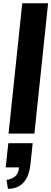

<svg xmlns="http://www.w3.org/2000/svg" viewBox="-20 -830 319 1193"><path d="M29.3 343.3 20.5 288.1Q53.2 283.2 74 265.9Q94.7 248.5 98.6 210H15.6L31.7 59.6H183.1L169.4 189.5Q152.3 342.8 29.3 343.3ZM33.2 0 118.2 -809.6H278.8L193.8 0Z"/></svg>

Font: Oswald
Style: Bold
Weight: 700
Designer: Vernon Adams
Foundry: Vernon Adams
Version: 3.0; ttfautohint (v0.94.23-7a4d-dirty) -l 8 -r 50 -G 200 -x 